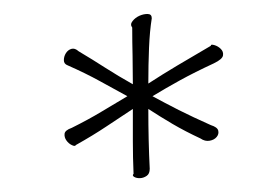

<svg xmlns="http://www.w3.org/2000/svg" viewBox="-20 -693 378 273"><path d="M76.2 -600.1Q70.8 -602.1 70.8 -607.4Q70.8 -612.8 73.7 -617.4Q76.7 -622.1 81.5 -623.5Q86.4 -625 91.8 -620.1Q112.3 -607.9 130.1 -596.4Q147.9 -585 168.9 -573.2Q168.9 -593.8 168.5 -613.5Q168 -633.3 168 -653.8Q164.6 -658.2 168.5 -663.1Q172.4 -668 178.5 -670.7Q184.6 -673.3 190.2 -673.1Q195.8 -672.9 195.8 -667Q192.9 -648.9 191.9 -625Q190.9 -601.1 190.9 -574.2Q210.4 -586.9 231.7 -599.6Q252.9 -612.3 279.8 -627.9Q279.3 -630.4 284.7 -628.9Q290 -627.4 293.9 -623.5Q297.9 -619.6 297.1 -614.3Q296.4 -608.9 284.2 -603Q256.8 -590.3 236.1 -578.9Q215.3 -567.4 196.8 -556.2Q213.9 -546.9 234.1 -536.6Q254.4 -526.4 279.8 -515.1Q289.1 -512.2 290.3 -507.3Q291.5 -502.4 288.1 -498.3Q284.7 -494.1 278.1 -492.9Q271.5 -491.7 265.1 -496.1Q243.2 -506.3 225.3 -516.8Q207.5 -527.3 190.9 -538.1Q190.9 -515.1 191.4 -493.9Q191.9 -472.7 192.9 -453.1Q192.9 -445.8 188.5 -442.9Q184.1 -439.9 179.2 -439.7Q174.3 -439.5 170.9 -441.4Q167.5 -443.4 169.9 -445.8Q168.9 -469.2 168.9 -491.9Q168.9 -514.6 168.9 -538.1Q150.4 -525.9 131.3 -513.2Q112.3 -500.5 87.9 -486.8Q86.9 -484.4 82.3 -486.6Q77.6 -488.8 74.5 -493.2Q71.3 -497.6 71.8 -502.7Q72.3 -507.8 82 -511.2Q105.5 -522.9 124.3 -534.2Q143.1 -545.4 161.1 -556.2Q142.6 -566.4 122.1 -577.6Q101.6 -588.9 76.2 -600.1Z"/></svg>

Font: Stalemate
Style: Regular
Weight: 400
Designer: Astigmatic (AOETI)
Foundry: Astigmatic (AOETI)
Version: Version 001.000